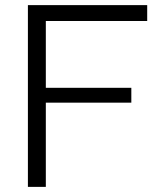

<svg xmlns="http://www.w3.org/2000/svg" viewBox="-20 -730 629 750"><path d="M159 0H89V-710H555V-648H159V-387H493V-329H159Z"/></svg>

Font: Raleway
Style: Regular
Weight: 400
Designer: Matt McInerney, Pablo Impallari, Rodrigo Fuenzalida
Foundry: Matt McInerney, Pablo Impallari, Rodrigo Fuenzalida
Version: Version 1.000;PS 001.001;hotconv 1.0.56; ttfautohint (v1.5)